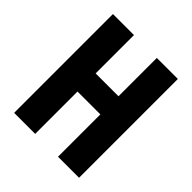

<svg xmlns="http://www.w3.org/2000/svg" viewBox="-194 -847 981 981"><g transform="rotate(45 296.5 -357.0)"><path d="M531 0H379V-306H214V0H62V-714H214V-437H379V-714H531Z"/></g></svg>

Font: Noto Sans Arabic ExtCond ExtBd
Style: Regular
Weight: 800
Width: 2
Designer: Monotype Design Team, Nadine Chahine, Nizar Qandah and Khaled Hosny
Foundry: Monotype Imaging Inc.
Version: Version 2.012; ttfautohint (v1.8.4.7-5d5b)